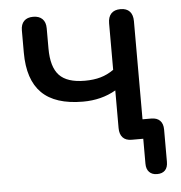

<svg xmlns="http://www.w3.org/2000/svg" viewBox="-48 -540 681 724"><g transform="rotate(-5 292.5 -178.0)"><path d="M477.4 94.3V-17.7L497 0H433.7Q411.1 0 399.7 -12.6Q388.2 -25.2 388.2 -48.3V-190.8Q333.6 -159.2 263.8 -159.2Q158.5 -159.2 107.7 -209.7Q57 -260.1 57 -362.7V-446.7Q57 -469.9 69.1 -482.1Q81.1 -494.4 103.7 -494.4Q126.2 -494.4 138.6 -482.1Q151 -469.9 151 -446.7V-370Q151 -300 180.7 -268.5Q210.4 -237.1 277.2 -237.1Q311.1 -237.1 337.1 -244.6Q363.1 -252 387 -268.8V-444.8Q387 -468.6 399 -481.5Q411.1 -494.4 434.3 -494.4Q457.4 -494.4 469.2 -481.5Q481 -468.6 481 -444.8V-55L463.8 -73.3H513.7Q535.7 -73.3 547.2 -61.5Q558.7 -49.7 558.7 -27.7V94.3Q558.7 115.6 548.2 126.4Q537.7 137.3 518 137.3Q499 137.3 488.2 126.1Q477.4 115 477.4 94.3Z"/></g></svg>

Font: SN Pro Thin
Style: Regular
Weight: 200
Designer: Tobias Whetton
Foundry: Supernotes
Version: Version 1.003;Glyphs 3.3 (3324)